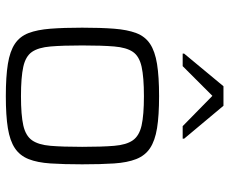

<svg xmlns="http://www.w3.org/2000/svg" viewBox="-84 -695 787 659"><g transform="rotate(90 309.5 -365.5)"><path d="M310 8Q243 8 199.5 1Q156 -6 130.5 -23Q105 -40 93.5 -70Q82 -100 78.5 -145.5Q75 -191 75 -254Q75 -318 78.5 -363.5Q82 -409 93.5 -439.5Q105 -470 130.5 -487Q156 -504 199.5 -511Q243 -518 310 -518Q377 -518 420 -511Q463 -504 488.5 -487Q514 -470 526 -439.5Q538 -409 541 -363.5Q544 -318 544 -254Q544 -191 541 -145.5Q538 -100 526 -70Q514 -40 488.5 -23Q463 -6 420 1Q377 8 310 8ZM310 -44Q375 -44 410.5 -52Q446 -60 461.5 -82Q477 -104 480.5 -145.5Q484 -187 484 -254Q484 -322 480.5 -364Q477 -406 461.5 -428Q446 -450 410.5 -458Q375 -466 310 -466Q245 -466 209 -458Q173 -450 158 -428Q143 -406 139.5 -364Q136 -322 136 -254Q136 -187 139.5 -145.5Q143 -104 158 -82Q173 -60 209 -52Q245 -44 310 -44ZM164 -599V-604L276 -739H343L456 -604V-599H413L309 -701L207 -599Z"/></g></svg>

Font: Saira SemiExpanded Light
Style: Regular
Weight: 300
Width: 6
Designer: Hector Gatti with collaboration of the Omnibus-Type team
Foundry: Omnibus-Type
Version: Version 1.101